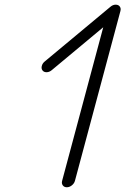

<svg xmlns="http://www.w3.org/2000/svg" viewBox="-20 -789 528 809"><path d="M467.5 -769.3Q479 -769.3 484.7 -761.5Q490.5 -753.7 487.3 -742.2L295.7 -26.9Q292.7 -15.9 282.6 -7.9Q272.5 0 261.5 0Q250.5 0 244.6 -7.9Q238.8 -15.9 241.7 -26.9L415 -674.1L197.8 -493.2Q188 -485.1 176.8 -484.7Q165.5 -484.4 159.4 -491.9Q153.3 -499.5 156 -510.7Q158.7 -522 168.5 -530L445.6 -760.7Q455.8 -769.3 467.5 -769.3Z"/></svg>

Font: Tecnico
Style: FinoInclinado
Weight: 400
Italic angle: -15°
Version: Version 1.3